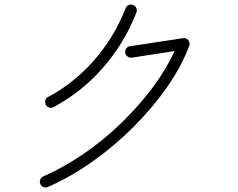

<svg xmlns="http://www.w3.org/2000/svg" viewBox="-20 -794 1040 839"><path d="M189 23Q180 27 170.5 23.5Q161 20 156 10Q152 1 156 -9Q160 -19 169 -23Q258 -62 345 -121.5Q432 -181 508.5 -255Q585 -329 645.5 -409.5Q706 -490 743 -571L556 -542Q546 -541 537.5 -547Q529 -553 527 -563Q526 -574 532 -582.5Q538 -591 548 -592L779 -627Q793 -630 803 -618Q812 -606 807 -594Q774 -505 710.5 -414Q647 -323 563.5 -239.5Q480 -156 384 -88Q288 -20 189 23ZM214 -326Q205 -321 195 -324Q185 -327 180 -336Q176 -346 178.5 -356Q181 -366 190 -370Q304 -431 391.5 -531Q479 -631 529 -758Q533 -768 542.5 -772Q552 -776 562 -772Q572 -768 576 -758.5Q580 -749 576 -739Q523 -604 429.5 -497.5Q336 -391 214 -326Z"/></svg>

Font: Kurewa Gothic CJK TC Regular
Style: Regular
Weight: 400
Designer: Max Yao
Foundry: Max-Everyday
Version: Version 1.071; ttfautohint (v1.8.3)